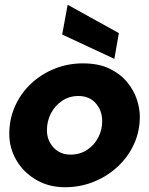

<svg xmlns="http://www.w3.org/2000/svg" viewBox="-20 -774 626 806"><path d="M253 12Q185 12 132 -19Q79 -50 49 -101Q19 -152 19 -212Q19 -274 43 -328Q67 -382 110 -422.5Q153 -463 209 -485.5Q265 -508 328 -508Q394 -508 439.5 -486Q485 -464 513.5 -429.5Q542 -395 554.5 -356.5Q567 -318 567 -285Q567 -222 542 -168Q517 -114 473 -73.5Q429 -33 372.5 -10.5Q316 12 253 12ZM276 -125Q316 -125 346 -145Q376 -165 392.5 -197Q409 -229 409 -265Q409 -310 382 -340.5Q355 -371 309 -371Q271 -371 241 -351Q211 -331 194 -298.5Q177 -266 177 -227Q177 -185 204.5 -155Q232 -125 276 -125ZM460 -527 241 -629 264 -754 479 -635Z"/></svg>

Font: Rethink Sans ExtraBold
Style: Italic
Weight: 800
Italic angle: -10°
Designer: The Rethink Sans project authors (Hans Thiessen). DM Sans designed by Colophon Foundry.
Foundry: Rethink Communications LLC
Version: Version 1.001